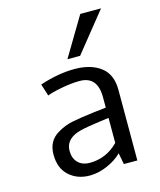

<svg xmlns="http://www.w3.org/2000/svg" viewBox="-123 -913 845 1013"><g transform="rotate(-15 300.0 -406.5)"><path d="M84 0ZM414.6 -119.6V-256.3L341.8 -246.1Q265.6 -235.4 236.3 -224.6Q170.9 -199.7 170.9 -141.1Q170.9 -100.6 194.3 -76.7Q217.8 -52.7 258.8 -52.7Q349.1 -52.7 414.6 -119.6ZM414.6 -369.1Q414.6 -483.9 317.4 -483.9Q271.5 -483.9 216.1 -473.1Q160.6 -462.4 138.2 -452.6L117.2 -518.1Q218.3 -551.8 307.1 -551.8Q396 -551.8 449.7 -511.2Q503.4 -470.7 503.4 -386.2V0H429.7L418 -62Q386.7 -30.3 337.6 -9Q288.6 12.2 241.7 12.2Q173.8 12.2 128.9 -28.6Q84 -69.3 84 -143.8Q84 -218.3 142.6 -252.9Q182.1 -277.3 226.8 -286.4Q271.5 -295.4 343.3 -304.2L414.6 -312.5ZM285.2 -611.3 412.6 -824.7H525.9L354.5 -611.3Z"/></g></svg>

Font: Oxygen Mono
Style: Regular
Weight: 400
Designer: Vernon Adams
Foundry: Vernon Adams
Version: Version 0.201; ttfautohint (v0.8) -r 50 -G 200 -x